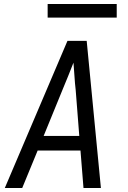

<svg xmlns="http://www.w3.org/2000/svg" viewBox="-20 -939 640 959"><path d="M4 0 317 -735H413L484 0H397L382 -187H168L91 0ZM198 -260H376L358 -490Q354 -524 352 -558Q350 -592 347 -626Q334 -592 320 -558Q306 -524 292 -490ZM218 -851V-919H563V-851Z"/></svg>

Font: Iosevka Aile Oblique
Style: Regular
Weight: 400
Italic angle: -9°
Designer: Belleve Invis
Foundry: Belleve Invis
Version: Version 31.1.0; ttfautohint (v1.8.4)